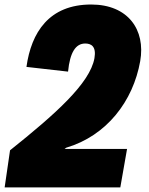

<svg xmlns="http://www.w3.org/2000/svg" viewBox="-27 -814 647 834"><path d="M-6.8 0H495.6L524.9 -167H253.4L260.7 -172.4C436.5 -224.6 551.3 -374.5 582 -548.3C606 -684.6 529.3 -794.4 369.1 -794.4C186 -794.4 108.9 -673.3 87.9 -523.4L268.6 -502.9C276.9 -586.9 301.8 -625 343.3 -625C368.7 -625 392.1 -612.8 383.3 -561.5C363.8 -451.7 212.9 -317.9 16.6 -161.1Z"/></svg>

Font: Decalotype Black Italic
Style: Regular
Weight: 900
Italic angle: -10°
Designer: Alfredo Marco Pradil
Foundry: Alfredo Marco Pradil
Version: Version 1.0